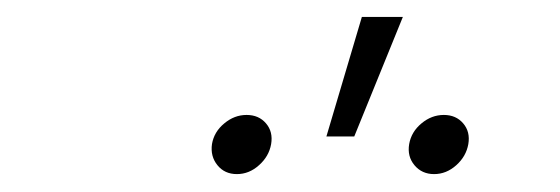

<svg xmlns="http://www.w3.org/2000/svg" viewBox="-20 -858 647 222"><path d="M481.9 -656.7Q467.8 -656.7 459.2 -667Q450.7 -677.2 453.1 -691.4Q455.6 -705.6 467.3 -715.3Q479 -725.1 493.2 -725.1Q507.3 -725.1 515.6 -715.3Q523.9 -705.6 521.5 -691.4Q519 -677.2 507.6 -667Q496.1 -656.7 481.9 -656.7ZM253.9 -656.7Q239.7 -656.7 231.4 -667Q223.1 -677.2 225.1 -691.4Q227.5 -705.6 239.3 -715.3Q251 -725.1 265.1 -725.1Q279.3 -725.1 287.6 -715.3Q295.9 -705.6 293.5 -691.4Q291 -677.2 279.5 -667Q268.1 -656.7 253.9 -656.7ZM357.4 -700.2 398.4 -838.4H445.8L389.6 -700.2Z"/></svg>

Font: Inter 16pt ExtraLight
Style: Italic
Weight: 250
Italic angle: -9.3988°
Version: Version 4.001;git-66647c0bb